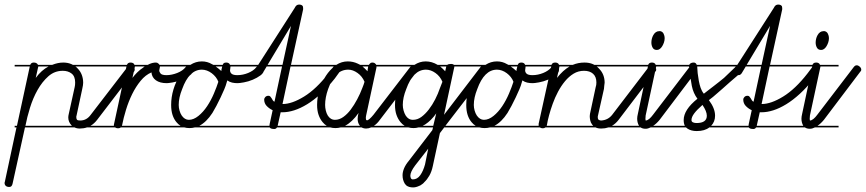

<svg xmlns="http://www.w3.org/2000/svg" viewBox="-64 -570 3779 838"><path d="M421 -280H265Q271 -276 275 -271Q287 -259 293 -243Q299 -227 299 -209Q299 -204 298 -197.5Q297 -191 295 -182L270 -65Q269 -63 269 -59Q269 -51 272 -47.5Q275 -44 286 -44Q314 -44 332 -69L492 -277Q498 -285 505 -285Q511 -285 517.5 -279Q524 -273 524 -267Q524 -260 520 -256L360 -47Q347 -30 331 -21H421V-14H316Q301 -9 284 -9Q271 -9 261 -14H45L-9 231Q-12 246 -23 246Q-34 246 -39 241Q-44 236 -44 229Q-44 225 -43 224L8 -14H0V-21H10L66 -280H0V-287H68Q72 -297 83 -297Q93 -297 98 -292Q100 -290 102 -287H164Q189 -297 212 -297Q232 -297 248 -290Q251 -288 254 -287H421ZM47 -21H250Q249 -22 248 -23Q234 -38 234 -57Q234 -64 236 -72L262 -190Q264 -198 264 -210Q264 -237 248.5 -249Q233 -261 210 -261Q174 -261 147 -237Q120 -213 100 -177.5Q80 -142 67 -100Q54 -58 47 -21ZM102 -275 92 -230Q117 -264 148 -280H103Q103 -276 102 -275Z M681 -280H634V-278Q634 -275 632.5 -270.5Q631 -266 631 -263Q631 -256 637 -249Q643 -242 663 -242Q674 -242 686 -244.5Q698 -247 709.5 -251.5Q721 -256 730.5 -262.5Q740 -269 746 -277Q752 -285 759 -285Q766 -285 772.5 -278.5Q779 -272 779 -266Q779 -251 763.5 -240Q748 -229 727.5 -221Q707 -213 688.5 -210Q670 -207 664 -207Q634 -207 616.5 -219.5Q599 -232 597 -254Q571 -243 550 -217.5Q529 -192 513 -159.5Q497 -127 486 -91Q475 -55 469 -24L468 -21H681V-14H463Q459 -10 451 -10Q444 -10 438 -14H421V-21H433Q433 -23 433 -25Q433 -26 433.5 -27.5Q434 -29 434 -30L488 -280H421V-287H490Q494 -297 505 -297Q515 -297 520 -292Q522 -289 523 -287H581Q585 -289 589 -291Q603 -297 617 -297Q623 -297 628 -292Q631 -290 632 -287H681ZM524 -277Q524 -276 524 -275L514 -230Q523 -242 535 -254Q547 -266 561 -275Q564 -278 568 -280H525Q525 -279 524 -277Z M989 -14H787Q775 -11 763 -11Q751 -11 740 -14H681V-21H724Q714 -27 706 -37Q695 -50 689 -68.5Q683 -87 683 -112Q683 -146 693 -179.5Q703 -213 721 -240Q737 -264 757 -280H681V-287H767Q790 -302 817 -302Q841 -302 861 -290Q864 -289 867 -287H908Q911 -297 923 -297Q932 -297 937 -292Q939 -289 940 -287H989V-280H942Q942 -275 941 -271Q940 -267 940 -263Q940 -254 947 -248Q954 -242 972 -242Q984 -242 996 -244.5Q1008 -247 1019 -251.5Q1030 -256 1039.5 -262.5Q1049 -269 1055 -277Q1061 -285 1069 -285Q1075 -285 1081.5 -278.5Q1088 -272 1088 -266Q1088 -252 1073 -241Q1058 -230 1039 -222Q1020 -214 1000.5 -210.5Q981 -207 973 -207Q960 -207 949 -209.5Q938 -212 928 -219L925 -209Q922 -197 915 -180.5Q908 -164 899 -145Q890 -126 880.5 -108Q871 -90 863 -77Q837 -37 806 -21H989ZM889 -213Q885 -224 877.5 -233.5Q870 -243 860 -250.5Q850 -258 839 -262Q828 -266 817 -266Q789 -266 767.5 -244.5Q746 -223 731 -181Q716 -144 716 -112Q716 -100 719.5 -87.5Q723 -75 729 -66Q735 -57 743 -52Q751 -47 760 -47Q781 -47 802 -64Q823 -81 840 -106.5Q857 -132 869.5 -161.5Q882 -191 889 -213ZM902 -260 903 -268 906 -280H877Q890 -271 902 -260Z M1325 -14H1145Q1141 -7 1133 -7Q1117 -7 1113 -14H989V-21H1112Q1112 -25 1113 -29L1126 -89Q1111 -96 1100 -107.5Q1089 -119 1089 -136Q1089 -141 1094 -146.5Q1099 -152 1108 -152Q1113 -152 1116 -148.5Q1119 -145 1121.5 -141Q1124 -137 1126.5 -132.5Q1129 -128 1134 -126L1167 -280H1100L1082 -250Q1076 -242 1069 -242Q1062 -242 1056 -248Q1050 -254 1050 -261Q1050 -266 1054 -272L1059 -280H989V-287H1063L1222 -535L1226 -542L1227 -543Q1232 -550 1242 -550Q1251 -550 1256 -545Q1257 -543 1258 -542L1259 -535Q1259 -532 1259 -529L1206 -287H1325V-280H1204L1169 -116H1170Q1210 -116 1263 -148.5Q1316 -181 1369 -249L1390 -277Q1396 -285 1403 -285Q1413 -285 1418 -280Q1423 -275 1423 -266Q1422 -260 1418 -256L1397 -227Q1367 -189 1336.5 -161Q1306 -133 1276.5 -115Q1247 -97 1220 -88.5Q1193 -80 1170 -80H1161L1148 -22V-21H1325ZM1206 -457 1104 -287H1169Z M1660 -14H1556Q1545 -9 1534 -9Q1523 -9 1514 -14H1423Q1412 -11 1400 -11Q1388 -11 1377 -14H1325V-21H1362Q1352 -27 1344 -37Q1333 -50 1326.5 -68.5Q1320 -87 1320 -112Q1320 -146 1330.5 -179.5Q1341 -213 1359 -240Q1375 -264 1395 -280H1325V-287H1404Q1427 -302 1454 -302Q1477 -302 1498 -292Q1503 -290 1508 -287H1546Q1548 -289 1550 -292Q1554 -297 1560 -297Q1570 -297 1574 -292Q1577 -290 1578 -287H1660V-280H1579V-275L1534 -66Q1532 -58 1533 -51Q1533 -46 1537 -45Q1541 -44 1549 -51Q1557 -58 1566 -69L1726 -277Q1733 -285 1739 -285Q1745 -285 1752 -279Q1759 -273 1759 -266Q1759 -260 1754 -256L1594 -47Q1582 -30 1568 -21H1660ZM1517 -185Q1521 -195 1523 -200.5Q1525 -206 1527 -213Q1517 -237 1496.5 -251.5Q1476 -266 1456 -266Q1426 -266 1404.5 -244.5Q1383 -223 1368 -181Q1355 -144 1355 -112Q1355 -100 1358 -87.5Q1361 -75 1366.5 -66Q1372 -57 1380 -52Q1388 -47 1398 -47Q1417 -47 1434.5 -59.5Q1452 -72 1467 -92Q1482 -112 1495 -136.5Q1508 -161 1517 -185ZM1497 -51Q1497 -64 1501 -77Q1473 -37 1442 -21H1507Q1497 -33 1497 -51ZM1540 -259Q1540 -262 1541 -268Q1542 -273 1543 -280H1518Q1529 -271 1540 -259Z M1969 -14H1875L1856 11L1825 155Q1820 179 1810 196.5Q1800 214 1788 225Q1785 229 1781 232L1771 239Q1767 241 1764 242Q1751 248 1739 248Q1720 248 1709 239L1703 232Q1693 216 1693 195Q1693 181 1699.5 165Q1706 149 1721 131L1823 -2L1826 -14H1763Q1752 -11 1741 -11Q1729 -11 1718 -14H1660V-21H1702Q1692 -27 1684 -37Q1673 -50 1666.5 -68.5Q1660 -87 1660 -112Q1660 -146 1670.5 -179.5Q1681 -213 1699 -240Q1715 -264 1735 -280H1660V-287H1745Q1768 -302 1794 -302Q1821 -302 1846 -287H1888Q1894 -291 1905 -291Q1913 -291 1917 -287H1969V-280H1919Q1919 -276 1917 -269L1874 -69L2033 -277Q2039 -285 2046 -285Q2053 -285 2059.5 -278.5Q2066 -272 2066 -266Q2066 -260 2061 -256L1880 -21H1969ZM1856 -185Q1859 -192 1861.5 -199Q1864 -206 1867 -213Q1857 -237 1836.5 -251.5Q1816 -266 1795 -266Q1767 -266 1745.5 -244.5Q1724 -223 1709 -181Q1694 -144 1694 -112Q1694 -100 1697.5 -87.5Q1701 -75 1706.5 -66Q1712 -57 1720 -52Q1728 -47 1738 -47Q1758 -47 1775 -59.5Q1792 -72 1807.5 -92Q1823 -112 1835.5 -136.5Q1848 -161 1856 -185ZM1805 79 1748 152Q1727 180 1727 197Q1727 203 1729.5 208Q1732 213 1738 213Q1757 213 1770 195Q1783 177 1791 148ZM1840 -75Q1818 -44 1792 -27Q1787 -24 1781 -21H1827ZM1879 -259Q1881 -268 1883 -276L1884 -280H1857Q1868 -271 1879 -259Z M2277 -14H2075Q2063 -11 2051 -11Q2039 -11 2028 -14H1969V-21H2012Q2002 -27 1994 -37Q1983 -50 1977 -68.5Q1971 -87 1971 -112Q1971 -146 1981 -179.5Q1991 -213 2009 -240Q2025 -264 2045 -280H1969V-287H2055Q2078 -302 2105 -302Q2129 -302 2149 -290Q2152 -289 2155 -287H2196Q2199 -297 2211 -297Q2220 -297 2225 -292Q2227 -289 2228 -287H2277V-280H2230Q2230 -275 2229 -271Q2228 -267 2228 -263Q2228 -254 2235 -248Q2242 -242 2260 -242Q2272 -242 2284 -244.5Q2296 -247 2307 -251.5Q2318 -256 2327.5 -262.5Q2337 -269 2343 -277Q2349 -285 2357 -285Q2363 -285 2369.5 -278.5Q2376 -272 2376 -266Q2376 -252 2361 -241Q2346 -230 2327 -222Q2308 -214 2288.5 -210.5Q2269 -207 2261 -207Q2248 -207 2237 -209.5Q2226 -212 2216 -219L2213 -209Q2210 -197 2203 -180.5Q2196 -164 2187 -145Q2178 -126 2168.5 -108Q2159 -90 2151 -77Q2125 -37 2094 -21H2277ZM2177 -213Q2173 -224 2165.5 -233.5Q2158 -243 2148 -250.5Q2138 -258 2127 -262Q2116 -266 2105 -266Q2077 -266 2055.5 -244.5Q2034 -223 2019 -181Q2004 -144 2004 -112Q2004 -100 2007.5 -87.5Q2011 -75 2017 -66Q2023 -57 2031 -52Q2039 -47 2048 -47Q2069 -47 2090 -64Q2111 -81 2128 -106.5Q2145 -132 2157.5 -161.5Q2170 -191 2177 -213ZM2190 -260 2191 -268 2194 -280H2165Q2178 -271 2190 -260Z M2699 -14H2592Q2577 -9 2560 -9Q2545 -9 2535 -14H2317Q2312 -10 2305 -10Q2298 -10 2292 -14H2277V-21H2287Q2287 -23 2287 -25V-30L2342 -280H2277V-287H2343Q2347 -297 2359 -297Q2368 -297 2373 -292Q2375 -289 2376 -287H2436Q2460 -297 2487 -297Q2508 -297 2524 -290Q2527 -288 2530 -287H2699V-280H2540Q2546 -276 2551 -270Q2563 -258 2569 -242.5Q2575 -227 2575 -209Q2574 -204 2573.5 -197.5Q2573 -191 2572 -182L2546 -66Q2545 -64 2545 -59Q2545 -49 2550 -46.5Q2555 -44 2560 -44Q2590 -46 2608 -69L2767 -277Q2773 -285 2780 -285Q2787 -285 2793.5 -279.5Q2800 -274 2800 -266Q2800 -260 2795 -256L2636 -47Q2623 -30 2607 -21H2699ZM2520 -27Q2514 -35 2512 -45Q2510 -55 2510 -63Q2510 -69 2511 -73L2536 -190Q2539 -198 2539 -210Q2539 -235 2524.5 -248Q2510 -261 2485 -261Q2460 -261 2439.5 -248.5Q2419 -236 2402 -215.5Q2385 -195 2371.5 -169.5Q2358 -144 2348.5 -117.5Q2339 -91 2332.5 -67Q2326 -43 2323 -24L2322 -21H2525ZM2377 -277Q2377 -276 2377 -275L2367 -230Q2393 -263 2422 -280H2378Q2378 -279 2377 -277Z M2879 -280H2800Q2800 -279 2799.5 -277.5Q2799 -276 2799 -275L2754 -66Q2753 -57 2753 -51Q2753 -48 2754 -44Q2761 -44 2769.5 -51Q2778 -58 2786 -69L2945 -277Q2951 -285 2958 -285Q2965 -285 2971.5 -279Q2978 -273 2978 -266Q2978 -260 2973 -256L2815 -47Q2801 -30 2787 -21H2879V-14H2776Q2764 -8 2754 -8Q2740 -8 2732 -14H2699V-21H2725Q2717 -35 2717 -52Q2717 -61 2720 -73L2764 -280H2699V-287H2765Q2769 -297 2781 -297Q2790 -297 2795 -292Q2797 -289 2798 -287H2879ZM2818 -434Q2828 -432 2832.5 -422.5Q2837 -413 2837 -404Q2837 -394 2834 -385Q2831 -376 2826.5 -368.5Q2822 -361 2816 -356.5Q2810 -352 2803 -352Q2790 -352 2784.5 -362Q2779 -372 2779 -384Q2779 -392 2781 -400.5Q2783 -409 2787.5 -417Q2792 -425 2798.5 -429.5Q2805 -434 2813 -434Z M3080 -280H2979Q2980 -266 2981 -251Q2983 -234 2986 -217.5Q2989 -201 2994 -186.5Q2999 -172 3008 -161Q3015 -166 3026 -175Q3037 -184 3050 -193.5Q3063 -203 3075 -213Q3087 -223 3096 -230L3143 -275Q3149 -283 3156 -283Q3163 -283 3169.5 -277Q3176 -271 3176 -266Q3176 -261 3171 -254L3121 -211Q3102 -194 3089 -182.5Q3076 -171 3066 -162.5Q3056 -154 3048 -147Q3040 -140 3030 -133Q3057 -97 3057 -65Q3057 -39 3040 -21H3080V-14H3032Q3012 2 2977 2Q2952 2 2936 -9Q2933 -11 2930 -14H2879V-21H2925Q2920 -31 2920 -46Q2920 -91 2980 -139Q2962 -163 2955.5 -195Q2949 -227 2945 -274L2943 -280H2879V-287H2944Q2946 -289 2948 -292Q2954 -297 2964 -297Q2973 -297 2977 -287H3080ZM3021 -65Q3021 -84 3002 -112Q2978 -91 2966 -75Q2954 -59 2954 -46Q2954 -39 2960.5 -36Q2967 -33 2976 -33Q3021 -33 3021 -65Z M3416 -14H3236Q3232 -7 3224 -7Q3208 -7 3204 -14H3080V-21H3203Q3203 -25 3204 -29L3217 -89Q3202 -96 3191 -107.5Q3180 -119 3180 -136Q3180 -141 3185 -146.5Q3190 -152 3199 -152Q3204 -152 3207 -148.5Q3210 -145 3212.5 -141Q3215 -137 3217.5 -132.5Q3220 -128 3225 -126L3258 -280H3191L3173 -250Q3167 -242 3160 -242Q3153 -242 3147 -248Q3141 -254 3141 -261Q3141 -266 3145 -272L3150 -280H3080V-287H3154L3313 -535L3317 -542L3318 -543Q3323 -550 3333 -550Q3342 -550 3347 -545Q3348 -543 3349 -542L3350 -535Q3350 -532 3350 -529L3297 -287H3416V-280H3295L3260 -116H3261Q3301 -116 3354 -148.5Q3407 -181 3460 -249L3481 -277Q3487 -285 3494 -285Q3504 -285 3509 -280Q3514 -275 3514 -266Q3513 -260 3509 -256L3488 -227Q3458 -189 3427.5 -161Q3397 -133 3367.5 -115Q3338 -97 3311 -88.5Q3284 -80 3261 -80H3252L3239 -22V-21H3416ZM3297 -457 3195 -287H3260Z M3596 -280H3517Q3517 -279 3516.5 -277.5Q3516 -276 3516 -275L3471 -66Q3470 -57 3470 -51Q3470 -48 3471 -44Q3478 -44 3486.5 -51Q3495 -58 3503 -69L3662 -277Q3668 -285 3675 -285Q3682 -285 3688.5 -279Q3695 -273 3695 -266Q3695 -260 3690 -256L3532 -47Q3518 -30 3504 -21H3596V-14H3493Q3481 -8 3471 -8Q3457 -8 3449 -14H3416V-21H3442Q3434 -35 3434 -52Q3434 -61 3437 -73L3481 -280H3416V-287H3482Q3486 -297 3498 -297Q3507 -297 3512 -292Q3514 -289 3515 -287H3596ZM3535 -434Q3545 -432 3549.5 -422.5Q3554 -413 3554 -404Q3554 -394 3551 -385Q3548 -376 3543.5 -368.5Q3539 -361 3533 -356.5Q3527 -352 3520 -352Q3507 -352 3501.5 -362Q3496 -372 3496 -384Q3496 -392 3498 -400.5Q3500 -409 3504.5 -417Q3509 -425 3515.5 -429.5Q3522 -434 3530 -434Z"/></svg>

Font: Gruenewald VA 3. Klasse
Style: Regular
Weight: 400
Designer: Peter Wiegel
Foundry: Peter Wiegel, nach dem Schriftentwurf von Dr. H. Gr¸newald
Version: Version 0.007